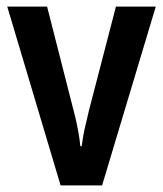

<svg xmlns="http://www.w3.org/2000/svg" viewBox="-20 -563 495 583"><path d="M164 0 2 -543H123L201 -237Q206 -219 210.5 -199Q215 -179 218.5 -159Q222 -139 224 -119H228Q230 -134 233 -151.5Q236 -169 241 -188.5Q246 -208 250 -227L332 -543H453L290 0Z"/></svg>

Font: Noto Sans Khmer Condensed SemiBold
Style: Regular
Weight: 600
Width: 3
Designer: Danh Hong and the Monotype Design Team
Foundry: Monotype Imaging Inc.
Version: Version 2.004